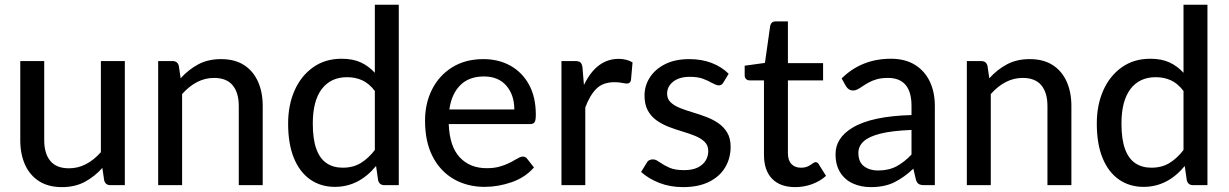

<svg xmlns="http://www.w3.org/2000/svg" viewBox="-20 -758 5031 786"><path d="M233.5 8Q178 8 140 -16.2Q102 -40.5 82.5 -83.8Q63 -127 63 -184V-508H161V-184Q161 -129.5 186 -99.2Q211 -69 262.5 -69Q334 -69 393 -135V-508H491V0H432Q412 0 406.5 -19.5L399 -70.5Q366.5 -34.5 326.5 -13.2Q286.5 8 233.5 8Z M1055.5 0H957.5V-324Q957.5 -378.5 932.5 -408.8Q907.5 -439 856 -439Q784.5 -439 725.5 -373V0H627.5V-508H686.5Q707 -508 712 -488.5L719.5 -437.5Q752 -473.5 792 -494.8Q832 -516 885 -516Q941 -516 978.8 -491.8Q1016.5 -467.5 1036 -424.2Q1055.5 -381 1055.5 -324Z M1351 7Q1293.5 7 1250.2 -23Q1207 -53 1183.2 -110.8Q1159.5 -168.5 1159.5 -252.5Q1159.5 -328 1186 -387.8Q1212.5 -447.5 1261.8 -482.5Q1311 -517.5 1378.5 -517.5Q1424.5 -517.5 1457 -502.5Q1489.5 -487.5 1514.5 -460V-738.5H1612.5V0H1553.5Q1533.5 0 1528 -19.5L1519.5 -78.5Q1449 7 1351 7ZM1383 -71.5Q1425.5 -71.5 1456.8 -90.5Q1488 -109.5 1514.5 -144V-385.5Q1491 -416.5 1463 -429.2Q1435 -442 1401 -442Q1334 -442 1297.2 -393.5Q1260.5 -345 1260.5 -252.5Q1260.5 -188 1275 -148.2Q1289.5 -108.5 1317 -90Q1344.5 -71.5 1383 -71.5Z M1964 7Q1894 7 1838.8 -24.2Q1783.5 -55.5 1751.8 -116Q1720 -176.5 1720 -264.5Q1720 -335 1748.8 -392Q1777.5 -449 1831.2 -482.5Q1885 -516 1959 -516Q2021 -516 2069.2 -489.2Q2117.5 -462.5 2145.5 -411.8Q2173.5 -361 2173.5 -288Q2173.5 -265.5 2168.5 -257.8Q2163.5 -250 2150 -250H1817Q1820.5 -158.5 1862 -114Q1903.5 -69.5 1972.5 -69.5Q2001 -69.5 2022.5 -75.2Q2044 -81 2060.5 -88.8Q2077 -96.5 2089 -104Q2098.5 -109.5 2106.2 -113.2Q2114 -117 2120 -117Q2132 -117 2138 -108L2166 -72.5Q2129.5 -31 2074.2 -12Q2019 7 1964 7ZM2085.5 -310Q2085.5 -369 2053 -407Q2020.5 -445 1961 -445Q1900 -445 1864.2 -409.2Q1828.5 -373.5 1819.5 -310Z M2376 0H2278.5V-508H2335Q2350.5 -508 2356.5 -502.2Q2362.5 -496.5 2364.5 -482L2370.5 -410Q2422 -517 2512.5 -517Q2545.5 -517 2569.5 -502.5L2563 -429.5Q2559.5 -416 2546.5 -416Q2541 -416 2530.5 -418Q2515 -421.5 2495.5 -421.5Q2448.5 -421.5 2421.5 -394.8Q2394.5 -368 2376 -318Z M2776 8Q2723.5 8 2679.2 -9.2Q2635 -26.5 2604.5 -54L2627.5 -91.5Q2634.5 -105.5 2653 -105.5Q2660.5 -105.5 2667.8 -101.8Q2675 -98 2683.5 -92Q2698 -81.5 2720.5 -71.5Q2743 -61.5 2780.5 -61.5Q2814.5 -61.5 2836.2 -72.2Q2858 -83 2868.8 -100.8Q2879.5 -118.5 2879.5 -139.5Q2879.5 -163 2864.5 -177.5Q2849.5 -192 2825.5 -201.8Q2801.5 -211.5 2773.5 -219.8Q2745.5 -228 2718.2 -238.5Q2691 -249 2668.5 -264.8Q2646 -280.5 2632.2 -305.2Q2618.5 -330 2618.5 -367Q2618.5 -406.5 2639.8 -440.2Q2661 -474 2702 -495Q2743 -516 2802 -516Q2852.5 -516 2893.5 -500.2Q2934.5 -484.5 2963 -456L2941.5 -420.5Q2937.5 -414 2933 -411.2Q2928.5 -408.5 2921.5 -408.5Q2913.5 -408.5 2894.5 -418.5Q2880.5 -427 2858.8 -435.2Q2837 -443.5 2804 -443.5Q2761 -443.5 2736 -423.8Q2711 -404 2711 -374.5Q2711 -352.5 2725.8 -338.8Q2740.5 -325 2764.5 -315.5Q2788.5 -306 2816.5 -297.8Q2844.5 -289.5 2871.5 -279.2Q2898.5 -269 2921 -253.5Q2943.5 -238 2957.2 -214.8Q2971 -191.5 2971 -157Q2971 -110 2948.5 -72.5Q2926 -35 2882.5 -13.5Q2839 8 2776 8Z M3235.5 8Q3174 8 3140.8 -26.2Q3107.5 -60.5 3107.5 -124.5V-429H3048.5Q3040 -429 3034.2 -434.5Q3028.5 -440 3028.5 -450V-489L3111.5 -500.5L3133 -652.5Q3137.5 -670.5 3155.5 -670.5H3205.5V-499.5H3349.5V-429H3205.5V-131.5Q3205.5 -101.5 3220 -86.5Q3234.5 -71.5 3258 -71.5Q3275.5 -71.5 3286.8 -76.8Q3298 -82 3305.5 -88Q3313 -94 3319 -94Q3328 -94 3332.5 -84.5L3361.5 -38Q3337 -16 3304 -4Q3271 8 3235.5 8Z M3544.5 8Q3504.5 8 3471.8 -6.8Q3439 -21.5 3419.8 -51.8Q3400.5 -82 3400.5 -127.5Q3400.5 -193 3469.5 -235Q3547.5 -282.5 3711.5 -287V-324Q3711.5 -439 3615 -439Q3588.5 -439 3569.2 -433.5Q3550 -428 3535.8 -420Q3521.5 -412 3510.5 -404.5Q3499.5 -397 3490.5 -392.2Q3481.5 -387.5 3472 -387.5Q3454 -387.5 3443 -405.5L3425.5 -437Q3507 -517.5 3627 -517.5Q3685 -517.5 3725 -493Q3765 -468.5 3786 -425Q3807 -381.5 3807 -324V0H3763.5Q3749 0 3741.2 -4.8Q3733.5 -9.5 3729.5 -22.5L3719 -67.5Q3681 -31.5 3641.2 -11.8Q3601.5 8 3544.5 8ZM3574 -60Q3618.5 -60 3650.8 -77.5Q3683 -95 3711.5 -125.5V-226Q3632.5 -223 3584.5 -211Q3536.5 -199 3515.2 -179Q3494 -159 3494 -132.5Q3494 -94.5 3517.2 -77.2Q3540.5 -60 3574 -60Z M4366 0H4268V-324Q4268 -378.5 4243 -408.8Q4218 -439 4166.5 -439Q4095 -439 4036 -373V0H3938V-508H3997Q4017.5 -508 4022.5 -488.5L4030 -437.5Q4062.5 -473.5 4102.5 -494.8Q4142.5 -516 4195.5 -516Q4251.5 -516 4289.2 -491.8Q4327 -467.5 4346.5 -424.2Q4366 -381 4366 -324Z M4661.5 7Q4604 7 4560.8 -23Q4517.5 -53 4493.8 -110.8Q4470 -168.5 4470 -252.5Q4470 -328 4496.5 -387.8Q4523 -447.5 4572.2 -482.5Q4621.5 -517.5 4689 -517.5Q4735 -517.5 4767.5 -502.5Q4800 -487.5 4825 -460V-738.5H4923V0H4864Q4844 0 4838.5 -19.5L4830 -78.5Q4759.5 7 4661.5 7ZM4693.5 -71.5Q4736 -71.5 4767.2 -90.5Q4798.5 -109.5 4825 -144V-385.5Q4801.5 -416.5 4773.5 -429.2Q4745.5 -442 4711.5 -442Q4644.5 -442 4607.8 -393.5Q4571 -345 4571 -252.5Q4571 -188 4585.5 -148.2Q4600 -108.5 4627.5 -90Q4655 -71.5 4693.5 -71.5Z"/></svg>

Font: Verano Sans Medium
Style: Regular
Weight: 500
Designer: Lukasz Dziedzic with Adam Twardoch and Botio Nikoltchev
Foundry: tyPoland Lukasz Dziedzic
Version: Version 3.001;December 28, 2019;FontCreator 12.0.0.2547 64-b